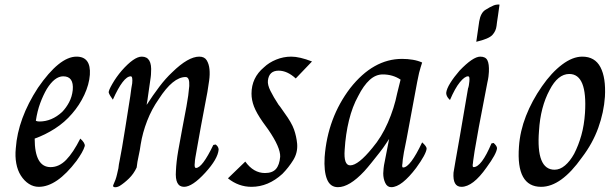

<svg xmlns="http://www.w3.org/2000/svg" viewBox="-20 -814 2672 835"><path d="M183.6 -427.2Q167.7 -400 154.9 -365.4Q142.1 -330.8 135.9 -288.7Q142.1 -285.6 151.3 -285.6Q205.1 -285.6 250.3 -327.2Q267.7 -345.1 280.5 -369.2Q293.3 -393.3 296.4 -422.6Q301.5 -482.1 254.9 -482.1Q217.9 -482.1 183.6 -427.2ZM200 -87.2Q236.9 -87.2 267.7 -118.7Q298.5 -150.3 329.2 -211.3Q350.3 -192.3 348.7 -179Q345.1 -166.2 335.4 -149.2Q325.6 -132.3 312.8 -114.4Q227.2 -1.5 148.7 -1.5Q125.6 -1.5 105.6 -14.4Q85.6 -27.2 70.8 -50.3Q56.4 -72.8 50.8 -103.3Q45.1 -133.8 48.7 -169.2Q57.9 -298.5 145.1 -432.3Q238.5 -567.7 312.8 -567.7Q375.9 -567.7 370.8 -488.7Q367.7 -446.7 346.7 -401.5Q325.6 -356.4 293.3 -319.5Q261.5 -282.1 218.7 -254.6Q175.9 -227.2 130.8 -211.3Q130.8 -87.2 200 -87.2Z M917.9 -185.6Q930.8 -175.9 930.8 -163.1Q927.2 -122.6 872.8 -63.1Q816.4 -1.5 780.5 -1.5Q740 -1.5 745.1 -70.8Q746.7 -109.7 754.9 -157.4Q763.1 -205.1 772.6 -254.4Q782.1 -303.6 791 -351.8Q800 -400 803.1 -440Q805.1 -479 787.2 -479Q732.3 -479 670.8 -383.6Q640 -340 620 -288.5Q600 -236.9 591.8 -185.6Q588.7 -161.5 582.8 -135.6Q576.9 -109.7 574.4 -85.6Q561.5 -57.9 541 -37.9Q520.5 -17.9 500 -5.1Q487.2 1.5 478.2 0Q469.2 -1.5 472.8 -9.7Q483.6 -32.3 488.7 -54.9Q491.8 -67.7 494.9 -82.1Q496.4 -98.5 500.8 -118.5Q505.1 -138.5 510.8 -172.6Q516.4 -206.7 525.1 -259.7Q533.8 -312.8 546.7 -396.4Q549.7 -419.5 551.3 -430.8Q552.8 -442.1 554.9 -451.3Q557.9 -482.1 548.7 -482.1Q516.4 -482.1 470.8 -380.5Q456.4 -400 452.8 -411.3Q451.3 -419.5 468.5 -449.2Q485.6 -479 509.2 -506.7Q563.1 -567.7 596.4 -567.7Q642.1 -567.7 636.9 -498.5Q636.9 -488.7 635.4 -478.2Q633.8 -467.7 632.3 -456.4Q627.2 -422.6 624.9 -404.9Q622.6 -387.2 621 -377.4Q619.5 -367.7 618.7 -364.6Q617.9 -361.5 617.9 -357.9Q645.1 -400 672.6 -436.4Q700 -472.8 729.2 -500Q798.5 -567.7 846.7 -567.7Q869.2 -567.7 879 -551.8Q888.7 -535.9 891 -513.1Q893.3 -490.3 889.5 -463.1Q885.6 -435.9 882.1 -414.4Q864.1 -321 853.8 -264.4Q843.6 -207.7 837.9 -175.6Q832.3 -143.6 829.7 -129Q827.2 -114.4 827.2 -106.7Q824.1 -83.6 832.3 -83.6Q859.5 -83.6 907.7 -183.6Z M1046.7 -111.3Q1082.6 -61.5 1132.3 -61.5Q1164.6 -61.5 1180 -79Q1195.4 -96.4 1198.5 -132.3Q1200 -172.8 1146.7 -250.3L1122.6 -283.6Q1095.4 -322.6 1084.6 -350.8Q1073.8 -379 1073.8 -406.7Q1073.8 -475.9 1127.7 -521Q1149.7 -542.1 1181.3 -554.9Q1212.8 -567.7 1246.7 -567.7Q1282.6 -567.7 1336.9 -546.7L1266.2 -472.8Q1229.2 -506.7 1191.8 -506.7Q1149.7 -506.7 1145.1 -463.1Q1143.1 -445.1 1156.2 -418.7Q1169.2 -392.3 1191.8 -357.9Q1198.5 -350.3 1204.9 -340.5Q1211.3 -330.8 1217.4 -322.6Q1248.2 -280.5 1258.7 -250.8Q1269.2 -221 1272.3 -188.7Q1275.4 -150.3 1255.4 -117.9Q1235.4 -85.6 1208.2 -57.9Q1146.7 -1.5 1073.8 -1.5Q1017.4 -1.5 971.3 -38.5Z M1722.1 -467.7Q1688.2 -490.3 1644.6 -490.3Q1613.8 -490.3 1587.4 -466.2Q1561 -442.1 1537.9 -396.4Q1512.3 -350.3 1497.7 -290.5Q1483.1 -230.8 1479 -163.1Q1473.8 -94.9 1503.1 -94.9Q1537.9 -94.9 1599.5 -170.8Q1639.5 -217.9 1666.9 -280.8Q1694.4 -343.6 1707.2 -407.7ZM1672.3 -209.7Q1668.7 -205.1 1657.7 -187.9Q1646.7 -170.8 1630.3 -150Q1613.8 -129.2 1596.4 -107.4Q1579 -85.6 1564.1 -69.2Q1499.5 0 1449.7 0Q1415.9 0 1402.1 -34.6Q1388.2 -69.2 1391.8 -130.8Q1404.6 -301.5 1503.1 -430.8Q1603.1 -557.9 1728.7 -557.9Q1752.8 -557.9 1775.4 -554.1Q1797.9 -550.3 1815.9 -542.1Q1815.9 -540 1809.5 -521.8Q1803.1 -503.6 1794.4 -457.9L1748.2 -209.7Q1733.3 -138.5 1731.8 -121Q1730.3 -107.7 1730.3 -103.6Q1726.7 -85.6 1733.3 -85.6Q1764.1 -85.6 1815.9 -194.9Q1835.4 -177.4 1835.4 -167.7Q1833.3 -143.6 1789.7 -83.6Q1759.5 -43.6 1732.1 -21.8Q1704.6 0 1681.5 0Q1664.1 0 1655.4 -18.5Q1646.7 -36.9 1646.7 -60Q1646.7 -66.2 1648.2 -81.3Q1649.7 -96.4 1652.8 -109.7Z M2126.7 -192.3Q2141.5 -179 2141.5 -169.2Q2139.5 -145.1 2095.9 -85.6Q2036.9 -1.5 1986.7 -1.5Q1948.2 -1.5 1952.3 -63.1Q1954.4 -72.8 1961 -114.4Q1967.2 -151.3 1980.3 -223.8Q1993.3 -296.4 2015.4 -429.2Q2017.4 -433.8 2019 -442.6Q2020.5 -451.3 2021.3 -460.3Q2022.1 -469.2 2021.3 -475.6Q2020.5 -482.1 2015.4 -482.1Q2001 -482.1 1980 -456.4Q1959 -430.8 1936.9 -379Q1926.7 -388.7 1923.6 -396.2Q1920.5 -403.6 1920.5 -409.7Q1922.1 -427.2 1938.2 -453.1Q1954.4 -479 1978.5 -506.7Q2036.9 -567.7 2068.7 -567.7Q2091.8 -567.7 2099.7 -551.8Q2107.7 -535.9 2106.2 -501.5Q2106.2 -494.9 2104.4 -481.3Q2102.6 -467.7 2099.5 -454.9Q2075.4 -332.3 2062.6 -262.3Q2049.7 -192.3 2044.1 -157.4Q2038.5 -122.6 2037.7 -113.8Q2036.9 -105.1 2036.9 -105.1Q2033.3 -87.2 2039.5 -87.2Q2073.8 -87.2 2117.4 -190.3ZM2139.5 -701.5Q2136.9 -679 2121.5 -662.1Q2106.2 -645.1 2051.3 -632.3L2064.1 -721Q2070.3 -757.9 2090.5 -770.8Q2110.8 -783.6 2126.7 -790.3Q2133.3 -793.3 2142.8 -794.1Q2152.3 -794.9 2152.3 -793.3Q2148.2 -763.1 2145.6 -745.1Q2143.1 -727.2 2141.5 -717.9Q2139.5 -706.7 2139.5 -701.5Z M2324.1 -245.1Q2310.8 -75.9 2391.8 -75.9Q2415.4 -75.9 2437.2 -94.4Q2459 -112.8 2476.9 -145.1Q2495.9 -182.1 2508.2 -225.6Q2520.5 -269.2 2524.1 -322.6Q2534.9 -492.3 2455.9 -492.3Q2406.2 -492.3 2370.3 -422.6Q2330.3 -348.7 2324.1 -245.1ZM2510.8 -129.2Q2420.5 -1.5 2333.3 -1.5Q2224.1 -1.5 2236.9 -175.9Q2241.5 -243.6 2267.4 -309.7Q2293.3 -375.9 2336.9 -438.5Q2378.5 -498.5 2424.4 -533.1Q2470.3 -567.7 2512.3 -567.7Q2567.2 -567.7 2591.3 -521.8Q2615.4 -475.9 2610.8 -393.3Q2606.2 -325.6 2581.8 -257.9Q2557.4 -190.3 2510.8 -129.2Z"/></svg>

Font: MM Jasmine
Style: Regular
Weight: 400
Designer: Khon Soe Zaw Thu
Version: Version 1.00 July 11, 2016, initial release